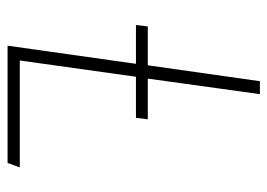

<svg xmlns="http://www.w3.org/2000/svg" viewBox="-122 -600 722 519"><g transform="rotate(90 239.5 -341.0)"><path d="M144 -33H433L421 0H104L153 -347H48L52 -379H157L200 -682H235L193 -379H303L299 -347H188Z"/></g></svg>

Font: Fira Sans UltraLight
Style: Italic
Weight: 200
Italic angle: -8°
Designer: Carrois Corporate & Edenspiekermann AG
Foundry: Carrois Corporate GbR & Edenspiekermann AG
Version: Version 4.203;PS 004.203;hotconv 1.0.88;makeotf.lib2.5.64775